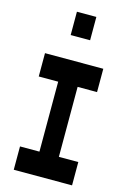

<svg xmlns="http://www.w3.org/2000/svg" viewBox="-152 -1101 804 1193"><g transform="rotate(15 250.0 -505.0)"><path d="M188 -880V-1030H313V-880ZM63 20V-130H188V-580H63V-730H438V-580H313V-130H438V20Z"/></g></svg>

Font: 2P VHS
Style: Regular
Weight: 400
Designer: CodeMan38
Foundry: CodeMan38
Version: Version 3.000